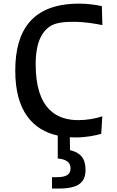

<svg xmlns="http://www.w3.org/2000/svg" viewBox="-20 -762 660 1082"><path d="M426 -741.5C164.5 -741.5 66 -595.5 66 -363.5C66 -134.5 166 -29 305.5 2V131C349 135.5 377.5 149.5 377.5 187C377.5 218.5 358 236.5 300 236.5H273V300.5H312.5C430 300.5 462 260 462 194C462 128.5 431 97.5 374.5 84L373.5 11.5C384 12 395 12.5 406 12.5C468.5 12.5 520 1 550.5 -8L556.5 -106.5C518 -93.5 469.5 -85 422 -85C304.5 -85 181 -141 181 -400C181 -539.5 227.5 -587 251.5 -606C279 -628.5 316.5 -639 391.5 -639C462 -639 516 -628.5 557 -620.5L554 -727.5C516 -735.5 474.5 -741.5 426 -741.5Z"/></svg>

Font: Monaspace Argon Medium
Style: Regular
Weight: 500
Designer: Riley Cran & the Lettermatic Team
Foundry: Lettermatic
Version: Version 1.000 (Monaspace Argon)